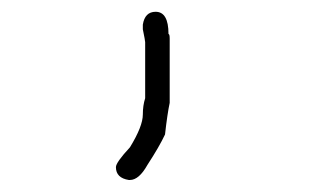

<svg xmlns="http://www.w3.org/2000/svg" viewBox="-20 -131 540 321"><path d="M240.2 -111.3Q261.7 -111.3 261.7 -74.2Q263.7 -74.2 263.7 -66.4V41Q259.8 59.1 255.9 93.8Q246.6 113.8 226.6 144.5Q212.4 169.9 197.3 169.9H195.3Q173.8 166.5 173.8 148.4Q173.8 140.6 197.3 115.2Q218.8 80.1 218.8 60.5Q218.8 45.4 222.7 33.2V-60.5Q222.7 -63 218.8 -82V-89.8Q222.2 -111.3 240.2 -111.3Z"/></svg>

Font: CEF Fonts CJK Mono
Style: Regular
Weight: 400
Designer: PartyBoss (派对大魔王)
Version: Release 2.25